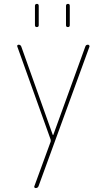

<svg xmlns="http://www.w3.org/2000/svg" viewBox="-20 -750 540 990"><path d="M241.2 -30.3 69.3 -509.8Q67.4 -513.7 69.8 -516.6Q72.3 -519.5 76.2 -519.5Q85.9 -519.5 89.8 -509.8L252 -54.7Q252 -53.7 253.9 -53.7Q254.9 -53.7 254.9 -54.7L419.9 -509.8Q422.9 -519.5 433.6 -519.5Q436.5 -519.5 439.5 -516.6Q442.4 -513.7 441.4 -509.8L178.7 210Q174.8 219.7 164.1 219.7Q160.2 219.7 157.7 216.8Q155.3 213.9 157.2 210L241.2 -19.5Q242.2 -25.4 241.2 -30.3ZM320.3 -620.1V-719.7Q320.3 -729.5 330.1 -730Q339.8 -730.5 339.8 -719.7V-620.1Q339.8 -610.4 330.1 -610.4Q320.3 -610.4 320.3 -620.1ZM160.2 -620.1V-719.7Q160.2 -729.5 169.9 -730Q179.7 -730.5 179.7 -719.7V-620.1Q179.7 -610.4 169.9 -610.4Q160.2 -610.4 160.2 -620.1Z"/></svg>

Font: Rounded-X Mgen+ 1mn thin
Style: Regular
Weight: 100
Designer: [Source Han Sans]
Ryoko NISHIZUKA  (kana & ideographs); Paul D. Hunt (Latin, Greek & Cyrillic); Wenlong ZHANG  (bopomofo
Version: Version 1.059.20150602